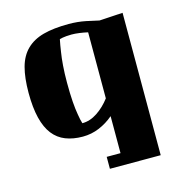

<svg xmlns="http://www.w3.org/2000/svg" viewBox="-95 -542 746 792"><g transform="rotate(-15 277.5 -145.5)"><path d="M278 114H337V-44Q309 -20 275.5 -6Q242 8 205 8Q164 8 132 -4.5Q100 -17 78.5 -44.5Q57 -72 46 -116.5Q35 -161 35 -224Q35 -288 47 -332.5Q59 -377 87 -404.5Q115 -432 159 -444Q203 -456 268 -456Q306 -456 340.5 -449Q375 -442 395 -437L495 -443V165H278ZM217 -46Q250 -46 281.5 -67Q313 -88 337 -120V-402Q320 -406 301.5 -408.5Q283 -411 268 -411Q255 -411 246 -410Q237 -409 230 -408Q222 -406 217 -405Q212 -381 208 -353Q204 -329 201.5 -296Q199 -263 199 -224Q199 -176 201.5 -142.5Q204 -109 208 -87Q212 -61 217 -46Z"/></g></svg>

Font: Bigshot One
Style: Regular
Weight: 400
Designer: Gesine Todt
Foundry: Gesine Todt
Version: Version 1.000